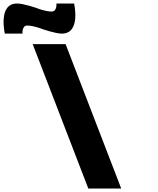

<svg xmlns="http://www.w3.org/2000/svg" viewBox="-319 -1077 900 1097"><path d="M-79.8 -912C-79.8 -912 -4.4 -885 34.6 -885C144.6 -885 104.3 -1057 104.3 -1057H3.3C3.3 -1057 8 -1011 -24 -1011C-60 -1011 -107.3 -1030 -107.3 -1030C-107.3 -1030 -182.7 -1057 -221.7 -1057C-331.7 -1057 -291.4 -885 -291.4 -885H-190.4C-190.4 -885 -195.2 -931 -163.2 -931C-127.2 -931 -79.8 -912 -79.8 -912ZM55.7 -825H-132.3L185.5 0H373.5Z"/></svg>

Font: Hussar
Style: BdOpOblFour
Weight: 700
Foundry: Cannot Into Space Fonts
Version: Version 2.00